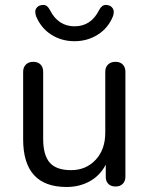

<svg xmlns="http://www.w3.org/2000/svg" viewBox="-20 -746 601 773"><path d="M248 6.8Q73.2 6.8 73.2 -185.1V-457Q73.2 -475.1 84.2 -486.1Q95.2 -497.1 114 -497.1Q132.8 -497.1 143.3 -486.1Q153.8 -475.1 153.8 -457V-187Q153.8 -122.1 179.9 -91.6Q206.1 -61 266.1 -61Q326.2 -61 365 -102.5Q403.8 -144 403.8 -211.9V-457Q403.8 -475.1 414.8 -486.1Q425.8 -497.1 444.8 -497.1Q463.9 -497.1 474.4 -486.1Q484.9 -475.1 484.9 -457V-34.2Q484.9 -17.1 474.4 -6.1Q463.9 4.9 445.3 4.9Q426.8 4.9 416.3 -5.6Q405.8 -16.1 405.8 -33.2V-83Q382.8 -39.1 341.3 -16.1Q299.8 6.8 248 6.8ZM181.2 -705.1Q214.4 -640.1 280.3 -640.1Q346.2 -640.1 378.9 -705.1Q389.6 -726.1 405.5 -726.1Q421.4 -726.1 429.7 -717.5Q438 -709 438 -699Q438 -689 435.1 -681.2Q416 -633.3 374 -606.7Q332 -580.1 280 -580.1Q228 -580.1 186.5 -606.4Q145 -632.8 125 -681.2Q122.1 -689.9 122.1 -700Q122.1 -710 130.6 -718Q139.2 -726.1 155 -726.1Q170.9 -726.1 181.2 -705.1Z"/></svg>

Font: Nunito-Regular
Style: Regular
Weight: 400
Designer: Vernon Adams
Foundry: newtypography
Version: Version 3.000